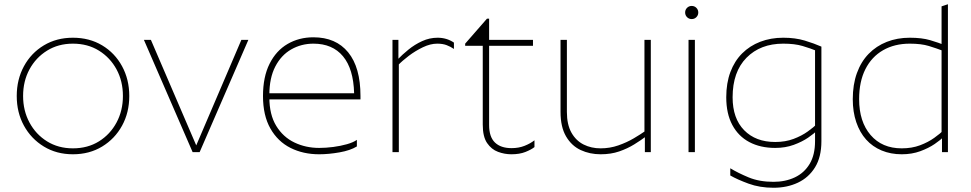

<svg xmlns="http://www.w3.org/2000/svg" viewBox="-20 -718 4582 906"><path d="M324 10Q402 10 462 -26.5Q522 -63 556 -125Q590 -187 590 -265Q590 -343 556 -405.5Q522 -468 462 -504Q402 -540 324 -540Q247 -540 187 -504Q127 -468 93 -405.5Q59 -343 59 -265Q59 -187 93 -125Q127 -63 187 -26.5Q247 10 324 10ZM324 -18Q255 -18 202 -51Q149 -84 119 -140Q89 -196 89 -265Q89 -335 119 -390.5Q149 -446 202 -479Q255 -512 324 -512Q394 -512 447 -479Q500 -446 530 -390.5Q560 -335 560 -265Q560 -196 530 -140Q500 -84 447 -51Q394 -18 324 -18Z M889 0 659 -530H692L906 -32L1119 -530H1152L922 0Z M1251 -270V-259Q1251 -177 1283.5 -124Q1316 -71 1369.5 -45.5Q1423 -20 1486 -20Q1518 -20 1552.5 -24.5Q1587 -29 1617 -37.5Q1647 -46 1664 -58V-27Q1633 -8 1582 1Q1531 10 1486 10Q1411 10 1351 -20Q1291 -50 1256 -111.5Q1221 -173 1221 -265Q1221 -355 1252 -417Q1283 -479 1337 -510.5Q1391 -542 1459 -542Q1565 -542 1623 -471Q1681 -400 1681 -265V-249H1238V-278H1651Q1648 -393 1598.5 -452.5Q1549 -512 1459 -512Q1402 -512 1354.5 -485Q1307 -458 1279 -404Q1251 -350 1251 -270Z M1832 -530H1860V-438L1862 -424V0H1832ZM2045 -540Q2088 -540 2122 -517V-487Q2106 -498 2087.5 -505Q2069 -512 2043 -512Q2011 -512 1975.5 -495Q1940 -478 1909 -454.5Q1878 -431 1858 -410L1855 -436Q1878 -460 1907.5 -484Q1937 -508 1972 -524Q2007 -540 2045 -540Z M2502 -24Q2487 -12 2459.5 -1Q2432 10 2393 10Q2361 10 2330 -1.5Q2299 -13 2278.5 -43Q2258 -73 2258 -130V-502H2175V-512L2278 -630H2288V-530H2495V-502H2288V-128Q2288 -72 2315.5 -45.5Q2343 -19 2394 -19Q2428 -19 2455.5 -30Q2483 -41 2502 -56Z M3051 0H3023V-72L3021 -86V-530H3051ZM2814 -18Q2858 -18 2898 -32Q2938 -46 2971 -65.5Q3004 -85 3025 -100L3028 -74Q3004 -56 2972.5 -36.5Q2941 -17 2902 -3.5Q2863 10 2814 10Q2763 10 2720 -10Q2677 -30 2651 -74.5Q2625 -119 2625 -190V-530H2655V-190Q2655 -130 2676.5 -92Q2698 -54 2734 -36Q2770 -18 2814 -18Z M3229 -530H3259V0H3229ZM3244 -628Q3231 -628 3222 -637Q3213 -646 3213 -659Q3213 -672 3222 -681Q3231 -690 3244 -690Q3257 -690 3266 -681Q3275 -672 3275 -659Q3275 -646 3266 -637Q3257 -628 3244 -628Z M3856 -52Q3856 23 3826 71.5Q3796 120 3745 144Q3694 168 3630 168Q3565 168 3512 148.5Q3459 129 3426 110V76Q3462 98 3512.5 119Q3563 140 3630 140Q3686 140 3730.5 119Q3775 98 3800.5 55.5Q3826 13 3826 -52V-498L3836 -477Q3804 -490 3767 -501Q3730 -512 3676 -512Q3568 -512 3502.5 -445.5Q3437 -379 3437 -259Q3437 -159 3491.5 -103.5Q3546 -48 3638 -48Q3686 -48 3724.5 -62.5Q3763 -77 3791.5 -97.5Q3820 -118 3836 -134V-103Q3822 -88 3793.5 -68.5Q3765 -49 3725.5 -34.5Q3686 -20 3638 -20Q3568 -20 3516 -47.5Q3464 -75 3435.5 -128.5Q3407 -182 3407 -259Q3407 -326 3426.5 -378Q3446 -430 3482 -466Q3518 -502 3567.5 -521Q3617 -540 3676 -540Q3733 -540 3777.5 -526.5Q3822 -513 3856 -498Z M4273 -512Q4201 -512 4147 -481Q4093 -450 4063.5 -391.5Q4034 -333 4034 -250Q4034 -144 4088 -81Q4142 -18 4235 -18Q4283 -18 4321.5 -32.5Q4360 -47 4388.5 -67.5Q4417 -88 4433 -104V-73Q4419 -58 4390.5 -38.5Q4362 -19 4322.5 -4.5Q4283 10 4235 10Q4183 10 4140 -8Q4097 -26 4067 -59.5Q4037 -93 4020.5 -141.5Q4004 -190 4004 -250Q4004 -319 4023.5 -373Q4043 -427 4079 -464Q4115 -501 4164.5 -520.5Q4214 -540 4273 -540Q4330 -540 4369 -528.5Q4408 -517 4443 -503L4433 -477Q4399 -490 4363 -501Q4327 -512 4273 -512ZM4423 -88V-688L4453 -698V0H4425V-84Z"/></svg>

Font: Roundo Variable
Style: Regular
Weight: 200
Designer: Shiva Nallaperumal
Foundry: Indian Type Foundry
Version: Version 2.000